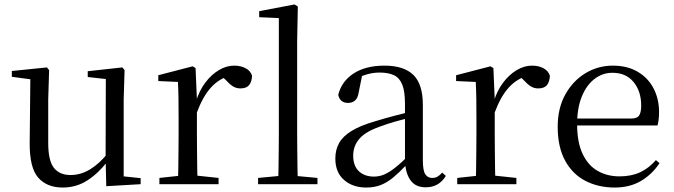

<svg xmlns="http://www.w3.org/2000/svg" viewBox="-20 -825 3017 860"><path d="M261 15Q190 15 151 -29.5Q112 -74 113 -186L116 -484L138 -467L33 -481V-507L190 -523L200 -511L196 -380V-185Q196 -105 221.5 -73Q247 -41 296 -41Q343 -41 386 -68Q429 -95 465 -142L488 -103H462Q423 -51 373 -18Q323 15 261 15ZM456 9 453 -114V-116L454 -471L373 -480V-506L528 -523L538 -511L534 -380V-35L610 -27V0Z M694 0V-28L805 -40H846L959 -28V0ZM777 0Q778 -24 778.5 -65Q779 -106 779.5 -150.5Q780 -195 780 -229V-289Q780 -341 779.5 -381Q779 -421 777 -458L689 -462V-488L843 -528L856 -520L862 -379V-378V-229Q862 -195 862.5 -150.5Q863 -106 863.5 -65Q864 -24 865 0ZM861 -319 840 -371H858Q873 -420 900 -455.5Q927 -491 960.5 -511Q994 -531 1029 -531Q1058 -531 1080 -519.5Q1102 -508 1109 -486Q1108 -459 1096 -444Q1084 -429 1057 -429Q1038 -429 1023 -438.5Q1008 -448 991 -467L968 -489L1013 -487Q961 -473 924.5 -432.5Q888 -392 861 -319Z M1136 0V-28L1252 -39H1284L1402 -28V0ZM1226 0Q1227 -31 1227.5 -70.5Q1228 -110 1228.5 -151.5Q1229 -193 1229 -229V-744L1141 -748V-775L1299 -805L1314 -796L1311 -641V-229Q1311 -193 1311.5 -151.5Q1312 -110 1312.5 -70.5Q1313 -31 1314 0Z M1620 15Q1560 15 1521 -19Q1482 -53 1482 -115Q1482 -154 1499 -184.5Q1516 -215 1555.5 -239Q1595 -263 1661 -282Q1703 -295 1749 -307Q1795 -319 1835 -328V-303Q1795 -293 1754 -281.5Q1713 -270 1679 -257Q1615 -234 1588.5 -202Q1562 -170 1562 -128Q1562 -82 1587.5 -58Q1613 -34 1655 -34Q1678 -34 1700 -43Q1722 -52 1750 -74Q1778 -96 1816 -134L1825 -87H1801Q1770 -54 1742.5 -31Q1715 -8 1686 3.5Q1657 15 1620 15ZM1887 14Q1842 14 1819.5 -16.5Q1797 -47 1794 -100V-103V-359Q1794 -415 1782 -445.5Q1770 -476 1745 -488Q1720 -500 1680 -500Q1651 -500 1622 -491.5Q1593 -483 1560 -465L1603 -492L1587 -413Q1583 -386 1570.5 -375Q1558 -364 1539 -364Q1503 -364 1495 -400Q1510 -461 1564 -496Q1618 -531 1702 -531Q1789 -531 1831.5 -489.5Q1874 -448 1874 -355V-108Q1874 -61 1885 -44.5Q1896 -28 1916 -28Q1929 -28 1939 -33.5Q1949 -39 1961 -52L1977 -37Q1961 -11 1938.5 1.5Q1916 14 1887 14Z M2028 0V-28L2139 -40H2180L2293 -28V0ZM2111 0Q2112 -24 2112.5 -65Q2113 -106 2113.5 -150.5Q2114 -195 2114 -229V-289Q2114 -341 2113.5 -381Q2113 -421 2111 -458L2023 -462V-488L2177 -528L2190 -520L2196 -379V-378V-229Q2196 -195 2196.5 -150.5Q2197 -106 2197.5 -65Q2198 -24 2199 0ZM2195 -319 2174 -371H2192Q2207 -420 2234 -455.5Q2261 -491 2294.5 -511Q2328 -531 2363 -531Q2392 -531 2414 -519.5Q2436 -508 2443 -486Q2442 -459 2430 -444Q2418 -429 2391 -429Q2372 -429 2357 -438.5Q2342 -448 2325 -467L2302 -489L2347 -487Q2295 -473 2258.5 -432.5Q2222 -392 2195 -319Z M2733 15Q2660 15 2602 -15Q2544 -45 2511 -106Q2478 -167 2478 -257Q2478 -341 2512.5 -402.5Q2547 -464 2603 -497.5Q2659 -531 2725 -531Q2790 -531 2836.5 -503.5Q2883 -476 2907.5 -429Q2932 -382 2932 -323Q2932 -287 2925 -263H2517V-294H2807Q2834 -294 2843 -308Q2852 -322 2852 -352Q2852 -416 2818 -457.5Q2784 -499 2723 -499Q2679 -499 2643 -471.5Q2607 -444 2586 -392.5Q2565 -341 2565 -269Q2565 -188 2589.5 -136Q2614 -84 2657 -59.5Q2700 -35 2755 -35Q2808 -35 2847.5 -53.5Q2887 -72 2918 -108L2934 -94Q2901 -44 2851 -14.5Q2801 15 2733 15Z"/></svg>

Font: Noto Serif KR ExtraLight
Style: Regular
Weight: 400
Version: Version 2.002-H1;hotconv 1.1.0;makeotfexe 2.6.0